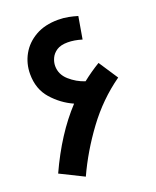

<svg xmlns="http://www.w3.org/2000/svg" viewBox="-132 -758 694 854"><g transform="rotate(-20 215.0 -331.0)"><path d="M125 18 14 -37Q88 -199 187 -305Q131 -330 89.5 -377Q48 -424 48 -495Q48 -545 71.5 -587Q95 -629 139.5 -654.5Q184 -680 247 -680Q273 -680 295.5 -675.5Q318 -671 338 -665L320 -560Q284 -571 253 -571Q220 -571 201 -558.5Q182 -546 173.5 -527.5Q165 -509 165 -491Q165 -451 197 -422.5Q229 -394 269 -381Q308 -412 351 -438L411 -347Q315 -279 243.5 -182Q172 -85 125 18Z"/></g></svg>

Font: Noto Sans Arabic UI SmCn SmBd
Style: Regular
Weight: 600
Width: 4
Designer: Monotype Design Team, Nadine Chahine and Nizar Qandah
Foundry: Monotype Imaging Inc.
Version: Version 2.010; ttfautohint (v1.8.4.7-5d5b)